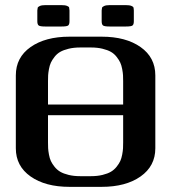

<svg xmlns="http://www.w3.org/2000/svg" viewBox="-20 -726 707 746"><path d="M500 -685.5V-643.6Q500 -631.3 495.1 -627.2Q490.2 -623 468.8 -623H406.2Q385.3 -623 380.1 -627.2Q375 -631.3 375 -643.6V-685.5Q375.5 -692.9 376.5 -696Q377.4 -699.2 384.5 -702.6Q391.6 -706.1 406.2 -706.1H468.8Q483.4 -706.1 490.5 -703.1Q497.6 -700.2 498.5 -697Q499.5 -693.8 500 -685.5ZM250 -685.5V-643.6Q250 -631.3 245.1 -627.2Q240.2 -623 218.8 -623H156.2Q135.3 -623 130.1 -627.2Q125 -631.3 125 -643.6V-685.5Q125.5 -692.9 126.5 -696Q127.4 -699.2 134.5 -702.6Q141.6 -706.1 156.2 -706.1H218.8Q233.4 -706.1 240.5 -703.1Q247.6 -700.2 248.5 -697Q249.5 -693.8 250 -685.5ZM458.5 -278.3H166.5V-172.9Q166.5 -159.7 167 -149.9Q167.5 -140.1 170.2 -125.5Q172.9 -110.8 177.7 -100.3Q182.6 -89.8 191.9 -78.1Q201.2 -66.4 213.9 -58.8Q226.6 -51.3 246.6 -46.4Q266.6 -41.5 291.5 -41.5H333.5Q358.4 -41.5 378.4 -46.4Q398.4 -51.3 411.1 -58.8Q423.8 -66.4 433.1 -78.1Q442.4 -89.8 447.3 -100.3Q452.1 -110.8 454.8 -125.5Q457.5 -140.1 458 -149.9Q458.5 -159.7 458.5 -172.9ZM583.5 -433.1V-149.9Q583.5 -80.6 526.1 -40.3Q468.8 0 375 0H250Q156.2 0 98.9 -40.3Q41.5 -80.6 41.5 -149.9V-433.1Q41.5 -502.9 98.9 -543.2Q156.2 -583.5 250 -583.5H375Q468.8 -583.5 526.1 -543.2Q583.5 -502.9 583.5 -433.1ZM458.5 -319.8V-410.6Q458.5 -423.8 458 -433.3Q457.5 -442.9 454.8 -457.5Q452.1 -472.2 447.3 -482.7Q442.4 -493.2 433.1 -505.1Q423.8 -517.1 411.1 -524.4Q398.4 -531.7 378.4 -536.6Q358.4 -541.5 333.5 -541.5H291.5Q266.6 -541.5 246.6 -536.6Q226.6 -531.7 213.9 -524.4Q201.2 -517.1 191.9 -505.1Q182.6 -493.2 177.7 -482.7Q172.9 -472.2 170.2 -457.5Q167.5 -442.9 167 -433.3Q166.5 -423.8 166.5 -410.6V-319.8Z"/></svg>

Font: Gputeks
Style: Bold
Weight: 600
Width: 8
Version: Version 0.9